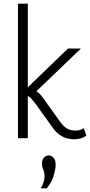

<svg xmlns="http://www.w3.org/2000/svg" viewBox="-20 -760 495 1056"><path d="M79 0V-740H133V-280L354 -493H425L180 -258Q201 -245 220 -217L308 -94Q329 -64 348.5 -53Q368 -42 396 -42Q421 -42 441 -55L455 -14Q428 6 387 6Q314 6 268 -60L180 -183Q166 -202 154.5 -214.5Q143 -227 133 -233V0ZM204 276Q214 259 219.5 242Q225 225 225 211Q225 188 218 173Q211 158 211 139Q211 120 221 107.5Q231 95 249 95Q265 95 275.5 108.5Q286 122 286 146Q286 171 274.5 208Q263 245 237 276Z"/></svg>

Font: Livvic Light
Style: Regular
Weight: 300
Designer: Jacques Le Bailly, Baron von Fonthausen
Version: Version 1.001; ttfautohint (v1.8.2)